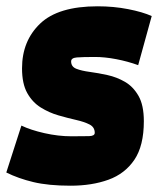

<svg xmlns="http://www.w3.org/2000/svg" viewBox="-45 -580 502 610"><path d="M-25 -32 23 -181Q52 -167 96 -157Q140 -147 182 -147Q220 -147 238 -147.5Q256 -148 256 -158Q256 -176 239.5 -184.5Q223 -193 196.5 -199Q170 -205 140.5 -213.5Q111 -222 84.5 -238.5Q58 -255 41.5 -284.5Q25 -314 25 -363Q25 -450 82.5 -505Q140 -560 265 -560Q316 -560 362 -551Q408 -542 437 -529L394 -373Q361 -385 324.5 -392Q288 -399 257 -399Q217 -399 199 -397.5Q181 -396 181 -385Q181 -368 197.5 -361.5Q214 -355 240.5 -351.5Q267 -348 296.5 -341.5Q326 -335 352 -320Q378 -305 395 -275.5Q412 -246 412 -195Q412 -117 382 -72.5Q352 -28 299.5 -9Q247 10 179 10Q109 10 61 -1.5Q13 -13 -25 -32Z"/></svg>

Font: Georama Semi Condensed Black
Style: Italic
Weight: 900
Width: 4
Italic angle: -9°
Designer: Jean-Baptiste Levee
Foundry: Production Type
Version: Version 1.000